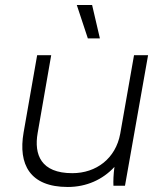

<svg xmlns="http://www.w3.org/2000/svg" viewBox="-20 -740 656 765"><path d="M250 5C324 5 389 -24 436 -75C432 -46 431 -17 432 0H478L570 -520H514L459 -207C441 -109 364 -50 268 -50C143 -50 115 -124 130 -210L184 -520H128L74 -212C52 -85 99 5 250 5ZM330 -587H378L347 -720H286Z"/></svg>

Font: Fixel Display Light
Style: Italic
Weight: 300
Italic angle: -10°
Designer: AlfaBravo + MacPaw
Foundry: Kyrylo Tkachov, Marchela Mozhyna, Serhii Makarenko, Maria Weinstein, Zakhar Kryvoshyya
Version: Version 1.210;Glyphs 3.2 (3217)